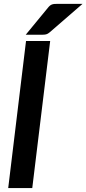

<svg xmlns="http://www.w3.org/2000/svg" viewBox="-20 -950 437 970"><path d="M21.5 0 111.5 -743H233.5L143 0ZM397 -930.5 232 -787.5Q221.5 -778.5 213.2 -776.5Q205 -774.5 192 -774.5H110L221.5 -910Q227 -917 232 -921.2Q237 -925.5 242.8 -927.5Q248.5 -929.5 255.2 -930Q262 -930.5 271 -930.5Z"/></svg>

Font: Lato 2
Style: Bold Italic
Weight: 700
Italic angle: -7°
Designer: Lukasz Dziedzic with Adam Twardoch and Botio Nikoltchev
Foundry: tyPoland Lukasz Dziedzic
Version: Version 2.015; 2015-08-06; http://www.latofonts.com/